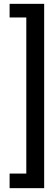

<svg xmlns="http://www.w3.org/2000/svg" viewBox="-20 -820 280 1000"><path d="M210 -800V160H30V84H117V-729H30V-800Z"/></svg>

Font: Gully ECD Medium
Style: Regular
Weight: 500
Width: 2
Designer: jaikishan Patel
Foundry: MagicType
Version: Version 1.000;Glyphs 3.2 (3242)